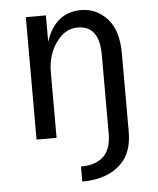

<svg xmlns="http://www.w3.org/2000/svg" viewBox="-53 -593 692 839"><g transform="rotate(-5 293.0 -173.5)"><path d="M90.8 0V-537.1H178.7V-421.4Q220.2 -546.9 333.5 -546.9Q402.8 -546.9 450.7 -492.2Q495.1 -441.4 495.1 -341.3V0Q495.1 90.3 447.3 138.7Q386.2 200.2 273.9 200.2V134.3Q343.3 134.3 377.9 96.7Q407.2 64.9 407.2 0V-341.3Q407.2 -410.2 382.3 -441.9Q358.9 -472.2 312 -472.2Q262.7 -472.2 227.5 -430.2Q178.7 -372.1 178.7 -289.1V0Z"/></g></svg>

Font: Consola Mono
Style: Book
Weight: 400
Monospace: yes
Version: Version 2.001